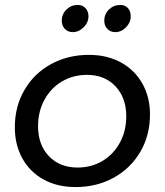

<svg xmlns="http://www.w3.org/2000/svg" viewBox="-20 -754 667 777"><path d="M338 -688Q338 -663 318.5 -643.5Q299 -624 274 -624Q255 -624 242.5 -637Q230 -650 230 -670Q230 -697 249 -715.5Q268 -734 295 -734Q314 -734 326 -721Q338 -708 338 -688ZM509 -688Q509 -663 490 -643.5Q471 -624 446 -624Q427 -624 414.5 -637Q402 -650 402 -670Q402 -697 421 -715.5Q440 -734 467 -734Q486 -734 497.5 -721.5Q509 -709 509 -688ZM587 -291Q587 -206 547.5 -139Q508 -72 439.5 -34.5Q371 3 286 3Q212 3 156.5 -27.5Q101 -58 70.5 -113Q40 -168 40 -239Q40 -323 79 -390Q118 -457 186.5 -494.5Q255 -532 340 -532Q413 -532 469 -501.5Q525 -471 556 -416Q587 -361 587 -291ZM134 -243Q134 -168 178 -122Q222 -76 294 -76Q350 -76 394.5 -102.5Q439 -129 465 -176.5Q491 -224 491 -284Q491 -358 447.5 -404.5Q404 -451 332 -451Q276 -451 231 -424.5Q186 -398 160 -350.5Q134 -303 134 -243Z"/></svg>

Font: TypoPRO Montserrat
Style: Italic
Weight: 400
Italic angle: -11.3°
Designer: Julieta Ulanovsky
Foundry: Julieta Ulanovsky
Version: Version 6.001